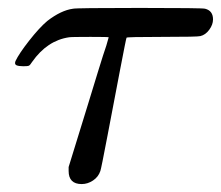

<svg xmlns="http://www.w3.org/2000/svg" viewBox="-20 -451 557 484"><path d="M186 13Q153 13 153 -20V-30L203 -192Q214 -228 227.5 -272Q241 -316 248 -336L254 -357Q254 -358 208 -358Q159 -358 154 -357Q99 -349 61 -295Q56 -287 53 -285.5Q50 -284 39 -284Q27 -284 21.5 -286.5Q16 -289 19 -297Q28 -316 53.5 -348.5Q79 -381 99 -398Q134 -425 164 -429Q170 -431 332 -431Q492 -431 497 -429Q517 -424 517 -402Q517 -389 507.5 -376Q498 -363 485 -360Q479 -358 389 -358Q299 -358 299 -356Q298 -355 282.5 -274Q267 -193 251 -109Q235 -25 233 -20Q228 -5 214.5 4Q201 13 186 13Z"/></svg>

Font: KaTeX_Math
Style: Italic
Weight: 400
Version: Version 3699957226